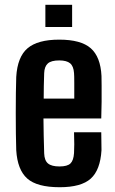

<svg xmlns="http://www.w3.org/2000/svg" viewBox="-20 -775 482 804"><path d="M290 -221H404Q404 -210 404.5 -186Q405 -162 405 -146Q400 -63 360 -27Q320 9 230 9Q135 9 94 -27.5Q53 -64 48 -146Q47 -175 46.5 -216Q46 -257 46 -301Q46 -345 46.5 -385Q47 -425 48 -453Q53 -537 95.5 -573Q138 -609 228 -609Q319 -609 360 -573Q401 -537 405 -457Q405 -446 405.5 -416Q406 -386 405.5 -349Q405 -312 404 -279H162Q162 -244 163 -208Q164 -172 165 -133Q166 -103 181 -90.5Q196 -78 229 -78Q262 -78 275 -90.5Q288 -103 290 -134Q291 -149 291 -171Q291 -193 290 -221ZM228 -522Q194 -522 180 -509Q166 -496 165 -469Q164 -442 163.5 -415.5Q163 -389 163 -362H291Q291 -396 291 -427.5Q291 -459 290 -469Q288 -498 273.5 -510Q259 -522 228 -522ZM170 -662V-755H282V-662Z"/></svg>

Font: Big Shoulders Text
Style: Bold
Weight: 700
Designer: Patric King
Foundry: XO Type Co
Version: Version 1.000; ttfautohint (v1.8.2)